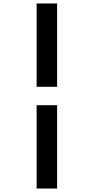

<svg xmlns="http://www.w3.org/2000/svg" viewBox="-20 -918 540 1106"><path d="M191 168V-312H309V168ZM191 -418V-898H309V-418Z"/></svg>

Font: Iosevka SS01
Style: Bold
Weight: 700
Monospace: yes
Designer: Belleve Invis
Foundry: Belleve Invis
Version: 2.3.3; ttfautohint (v1.8.3)